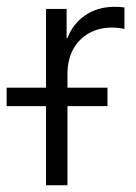

<svg xmlns="http://www.w3.org/2000/svg" viewBox="-69 -549 404 569"><path d="M67.4 0V-522.5H128.4V-436.5H130.9Q147 -478.5 183.6 -503.7Q220.2 -528.8 271 -528.8Q279.8 -528.8 287.1 -528.3Q294.4 -527.8 299.8 -526.9V-463.4Q295.9 -464.4 285.6 -465.8Q275.4 -467.3 261.7 -467.3Q225.1 -467.3 195.3 -450.9Q165.5 -434.6 148.2 -403.6Q130.9 -372.6 130.9 -328.6V0ZM-49.3 -234.4V-289.1H249.5V-234.4Z"/></svg>

Font: Inter 28pt Light
Style: Regular
Weight: 300
Designer: Rasmus Andersson
Foundry: rsms
Version: Version 4.001;git-66647c0bb